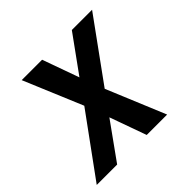

<svg xmlns="http://www.w3.org/2000/svg" viewBox="-147 -652 785 785"><g transform="rotate(-45 245.0 -260.0)"><path d="M-10 0 183 -265 76 -520H194L251 -361L366 -520H483L291 -255L397 0H279L222 -159L108 0Z"/></g></svg>

Font: Iosevka SS04 Semibold
Style: Italic
Weight: 600
Italic angle: -9°
Monospace: yes
Designer: Belleve Invis
Foundry: Belleve Invis
Version: Version 19.0.0; ttfautohint (v1.8.4)